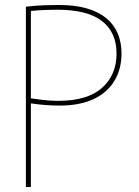

<svg xmlns="http://www.w3.org/2000/svg" viewBox="-20 -751 559 771"><path d="M84 -724Q125 -729 159 -730Q193 -731 216 -731Q282 -731 329.5 -717Q377 -703 407.5 -677.5Q438 -652 453 -616Q468 -580 468 -536Q468 -474 439.5 -426.5Q411 -379 355.5 -353Q300 -327 219 -327Q190 -327 159.5 -329.5Q129 -332 104 -336V0H84ZM213 -346Q331 -346 389.5 -398Q448 -450 448 -536Q448 -621 389.5 -666.5Q331 -712 209 -712Q190 -712 162 -711Q134 -710 104 -707V-356Q118 -354 150 -350Q182 -346 213 -346Z"/></svg>

Font: Murecho Thin
Style: Regular
Weight: 100
Designer: Neil Summerour
Foundry: Positype
Version: Version 1.010